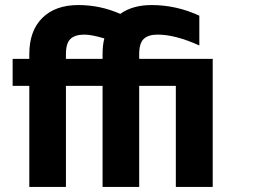

<svg xmlns="http://www.w3.org/2000/svg" viewBox="-20 -740 1010 760"><path d="M386 -507V-526Q386 -561 393 -588Q342 -603 314 -603Q277 -603 259 -586Q241 -569 241 -526V-507ZM822 -507V0H676V-400H531V0H386V-400H241V0H96V-400H30V-507H96V-526Q96 -618 147.5 -669Q199 -720 290 -720Q377 -720 456 -685Q505 -720 580 -720Q678 -720 769 -678V-560Q674 -603 604 -603Q567 -603 549 -586Q531 -569 531 -526V-507Z"/></svg>

Font: Hind Bold
Style: Regular
Weight: 700
Designer: Manushi Parikh, Satya Rajpurohit
Foundry: Indian Type Foundry
Version: Version 1.201;PS 1.0;hotconv 1.0.78;makeotf.lib2.5.61930; tt